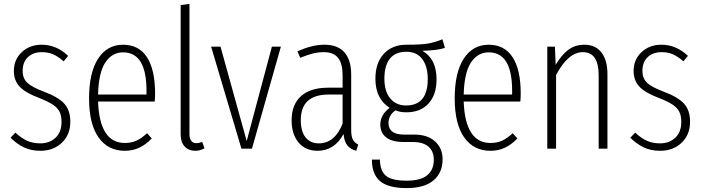

<svg xmlns="http://www.w3.org/2000/svg" viewBox="-20 -761 3596 983"><path d="M329 -475 306 -447Q277 -472 252 -483Q227 -494 194 -494Q150 -494 123 -468.5Q96 -443 96 -398Q96 -360 119.5 -337.5Q143 -315 204 -292Q277 -265 308.5 -231Q340 -197 340 -138Q340 -71 296.5 -30Q253 11 187 11Q139 11 102.5 -6.5Q66 -24 34 -56L59 -82Q89 -54 118.5 -40.5Q148 -27 186 -27Q234 -27 264.5 -56Q295 -85 295 -137Q295 -169 284.5 -189.5Q274 -210 249.5 -226Q225 -242 179 -260Q110 -286 80.5 -317.5Q51 -349 51 -398Q51 -456 91.5 -494Q132 -532 193 -532Q269 -532 329 -475Z M772 -241H482Q490 -29 619 -29Q653 -29 679 -41Q705 -53 733 -79L757 -52Q727 -21 693.5 -5Q660 11 619 11Q533 11 484.5 -57.5Q436 -126 436 -257Q436 -390 482.5 -461Q529 -532 610 -532Q691 -532 732.5 -468Q774 -404 774 -282Q774 -261 772 -241ZM730 -297Q730 -493 610 -493Q554 -493 519.5 -441.5Q485 -390 482 -277H730Z M905 -72V-735L950 -741V-73Q950 -52 959 -40Q968 -28 986 -28Q1001 -28 1015 -35L1027 -2Q1005 11 980 11Q946 11 925.5 -11Q905 -33 905 -72Z M1418 -522 1270 0H1216L1061 -522H1109L1243 -39L1372 -522Z M1814 -21 1804 11Q1773 3 1757.5 -17.5Q1742 -38 1739 -75Q1692 11 1606 11Q1544 11 1508.5 -31.5Q1473 -74 1473 -145Q1473 -226 1521.5 -269Q1570 -312 1659 -312H1734V-376Q1734 -435 1711 -464.5Q1688 -494 1638 -494Q1608 -494 1579.5 -486.5Q1551 -479 1517 -465L1503 -498Q1577 -532 1641 -532Q1710 -532 1744 -492.5Q1778 -453 1778 -379V-96Q1778 -63 1786.5 -46.5Q1795 -30 1814 -21ZM1734 -128V-277H1663Q1520 -277 1520 -146Q1520 -88 1544.5 -57.5Q1569 -27 1612 -27Q1694 -27 1734 -128Z M2258 -516Q2222 -503 2142 -501Q2215 -460 2215 -355Q2215 -276 2174 -231Q2133 -186 2060 -186Q2028 -186 2005 -196Q1988 -185 1978.5 -168Q1969 -151 1969 -132Q1969 -72 2048 -72H2100Q2169 -72 2207.5 -37Q2246 -2 2246 55Q2246 123 2199.5 162.5Q2153 202 2062 202Q1968 202 1926 166.5Q1884 131 1884 56H1925Q1926 114 1956 139Q1986 164 2062 164Q2134 164 2167.5 136Q2201 108 2201 58Q2201 13 2173.5 -10.5Q2146 -34 2093 -34H2047Q1986 -34 1956.5 -58Q1927 -82 1927 -123Q1927 -173 1975 -209Q1902 -255 1902 -358Q1902 -439 1945 -485.5Q1988 -532 2061 -532Q2139 -532 2174 -538.5Q2209 -545 2245 -560ZM1948 -358Q1948 -293 1978 -257Q2008 -221 2059 -221Q2170 -221 2170 -356Q2170 -421 2142 -458.5Q2114 -496 2060 -496Q2004 -496 1976 -460.5Q1948 -425 1948 -358Z M2644 -241H2354Q2362 -29 2491 -29Q2525 -29 2551 -41Q2577 -53 2605 -79L2629 -52Q2599 -21 2565.5 -5Q2532 11 2491 11Q2405 11 2356.5 -57.5Q2308 -126 2308 -257Q2308 -390 2354.5 -461Q2401 -532 2482 -532Q2563 -532 2604.5 -468Q2646 -404 2646 -282Q2646 -261 2644 -241ZM2602 -297Q2602 -493 2482 -493Q2426 -493 2391.5 -441.5Q2357 -390 2354 -277H2602Z M3090 -382V0H3045V-376Q3045 -494 2964 -494Q2889 -494 2827 -377V0H2782V-522H2821L2825 -429Q2854 -479 2889 -505.5Q2924 -532 2972 -532Q3029 -532 3059.5 -492Q3090 -452 3090 -382Z M3502 -475 3479 -447Q3450 -472 3425 -483Q3400 -494 3367 -494Q3323 -494 3296 -468.5Q3269 -443 3269 -398Q3269 -360 3292.5 -337.5Q3316 -315 3377 -292Q3450 -265 3481.5 -231Q3513 -197 3513 -138Q3513 -71 3469.5 -30Q3426 11 3360 11Q3312 11 3275.5 -6.5Q3239 -24 3207 -56L3232 -82Q3262 -54 3291.5 -40.5Q3321 -27 3359 -27Q3407 -27 3437.5 -56Q3468 -85 3468 -137Q3468 -169 3457.5 -189.5Q3447 -210 3422.5 -226Q3398 -242 3352 -260Q3283 -286 3253.5 -317.5Q3224 -349 3224 -398Q3224 -456 3264.5 -494Q3305 -532 3366 -532Q3442 -532 3502 -475Z"/></svg>

Font: Fira Sans Extra Condensed ExtraLight
Style: Regular
Weight: 275
Width: 1
Designer: Carrois Corporate & Edenspiekermann AG
Foundry: Carrois Corporate GbR & Edenspiekermann AG
Version: Version 4.203